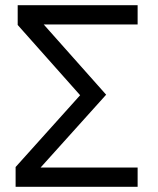

<svg xmlns="http://www.w3.org/2000/svg" viewBox="-20 -718 609 738"><path d="M509 0H40V-76L288 -352L48 -622V-698H509V-624H148L388 -354L136 -74H509Z"/></svg>

Font: IBM Plex Sans
Style: Regular
Weight: 400
Designer: Mike Abbink, Paul van der Laan, Pieter van Rosmalen
Foundry: Bold Monday
Version: Version 3.201